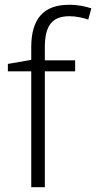

<svg xmlns="http://www.w3.org/2000/svg" viewBox="-20 -785 403 805"><path d="M295 -486V-532H168V-587C168 -678 199 -717 271 -717C298 -717 327 -711 350 -703L363 -750C338 -758 308 -765 270 -765C164 -765 111 -708 111 -587V-534L13 -517V-486H111V0H168V-486Z"/></svg>

Font: Noto Sans Malayalam Light
Style: Regular
Weight: 300
Designer: Jelle Bosma - Monotype Design Team
Foundry: Monotype Imaging Inc.
Version: Version 2.104